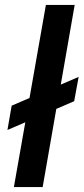

<svg xmlns="http://www.w3.org/2000/svg" viewBox="-20 -754 337 774"><path d="M279 -346 207 -315 152 0H36L82 -261L10 -230L27 -328L99 -359L165 -734H281L225 -413L297 -444Z"/></svg>

Font: Niramit SemiBold
Style: Italic
Weight: 600
Italic angle: -10°
Designer: Katatrad Aksorn Co.,Ltd.
Foundry: Cadson Demak Co.,Ltd.
Version: Version 1.001; ttfautohint (v1.6)